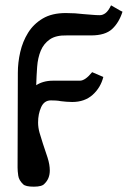

<svg xmlns="http://www.w3.org/2000/svg" viewBox="-20 -487 509 721"><path d="M430 -448 440 -443Q427 -402 401 -378Q375 -354 322 -354H231Q190 -355 167 -339Q144 -323 133 -296.5Q122 -270 119.5 -236Q117 -202 116 -167Q128 -175 144 -179.5Q160 -184 179 -184H280Q300 -184 326 -216L368 -198Q358 -158 328 -131Q298 -104 251 -104Q240 -104 229 -105Q218 -106 209 -107Q199 -109 189 -109.5Q179 -110 171 -110Q146 -110 134.5 -84.5Q123 -59 123 -27Q123 -8 128.5 11.5Q134 31 141 52Q150 78 158.5 104.5Q167 131 167 153Q167 184 147 203Q138 214 107 214Q76 214 67 205Q51 190 48.5 172.5Q46 155 46 142L47 -214Q47 -252 56 -291.5Q65 -331 85.5 -364Q106 -397 140.5 -417.5Q175 -438 227 -438Q245 -438 261.5 -437Q278 -436 294 -434Q310 -433 325.5 -431.5Q341 -430 355 -430Q366 -430 376.5 -438Q387 -446 397 -467Z"/></svg>

Font: Libertinus Serif SemiBold
Style: Regular
Weight: 600
Designer: Philipp H. Poll, Khaled Hosny
Foundry: Caleb Maclennan
Version: Version 7.051;RELEASE